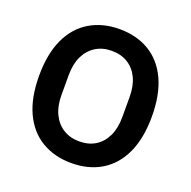

<svg xmlns="http://www.w3.org/2000/svg" viewBox="-128 -836 967 973"><g transform="rotate(20 356.0 -349.0)"><path d="M356 12Q265 12 196 -29Q127 -70 89.5 -150.5Q52 -231 52 -349Q52 -467 89.5 -547.5Q127 -628 196 -669Q265 -710 356 -710Q448 -710 516.5 -669Q585 -628 622.5 -547.5Q660 -467 660 -349Q660 -231 622.5 -150.5Q585 -70 516.5 -29Q448 12 356 12ZM356 -105Q407 -105 443.5 -128Q480 -151 500 -193.5Q520 -236 520 -295V-403Q520 -463 500 -505Q480 -547 443.5 -570Q407 -593 356 -593Q307 -593 270 -570Q233 -547 212.5 -505Q192 -463 192 -403V-295Q192 -236 212.5 -193.5Q233 -151 270 -128Q307 -105 356 -105Z"/></g></svg>

Font: IBM Plex Sans SemiBold
Style: Regular
Weight: 600
Designer: Mike Abbink, Paul van der Laan, Pieter van Rosmalen
Foundry: Bold Monday
Version: Version 3.201